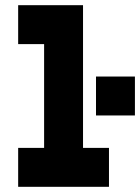

<svg xmlns="http://www.w3.org/2000/svg" viewBox="-20 -720 540 740"><path d="M50 0H400V-150H300V-700H50V-550H150V-150H50ZM350 -275H500V-425H350Z"/></svg>

Font: LS-VG5000 Bold
Style: Regular
Weight: 400
Designer: Justin Bihan, 2021
Foundry: Justin Bihan, 2021
Version: Version 1.000;Glyphs 3.1.2 (3151)